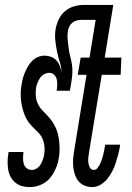

<svg xmlns="http://www.w3.org/2000/svg" viewBox="-20 -755 540 783"><path d="M102 8Q85 8 70 4Q55 0 43 -10Q31 -20 23.5 -33.5Q16 -47 13.5 -63Q11 -79 11 -95Q11 -111 14 -128L15 -135H76L75 -131Q74 -120 74 -108.5Q74 -97 77 -86.5Q80 -76 89 -69Q98 -62 109 -62Q120 -62 129.5 -68Q139 -74 145 -83.5Q151 -93 154.5 -103Q158 -113 160 -124Q163 -140 161.5 -156.5Q160 -173 154 -187.5Q148 -202 137.5 -213Q127 -224 116 -234.5Q105 -245 96 -257.5Q87 -270 81.5 -283.5Q76 -297 72 -312Q68 -327 66 -343.5Q64 -360 64.5 -377Q65 -394 68 -410Q70 -423 73.5 -436Q77 -449 82.5 -461.5Q88 -474 95 -486Q102 -498 112 -507.5Q122 -517 135 -522.5Q148 -528 161 -528Q175 -528 188.5 -523Q202 -518 211 -507.5Q220 -497 225 -483.5Q230 -470 231 -456Q231 -480 224 -501.5Q217 -523 212.5 -545Q208 -567 205.5 -590.5Q203 -614 207 -638Q211 -658 220 -677Q229 -696 246 -710Q263 -724 283 -729.5Q303 -735 323 -735H411L401 -674H313Q303 -674 293 -671.5Q283 -669 275 -662.5Q267 -656 262.5 -646.5Q258 -637 257 -628Q254 -609 256 -592Q258 -575 260 -558Q262 -541 266.5 -524.5Q271 -508 273.5 -491Q276 -474 275 -456Q274 -438 271 -420L265 -385H211Q213 -397 213.5 -408.5Q214 -420 211.5 -431Q209 -442 201 -450Q193 -458 181 -458Q171 -458 160.5 -452.5Q150 -447 143.5 -437.5Q137 -428 133 -417.5Q129 -407 127 -397Q125 -380 126 -364Q127 -348 133.5 -333.5Q140 -319 150 -308Q160 -297 170.5 -286.5Q181 -276 190 -263.5Q199 -251 205.5 -237.5Q212 -224 216 -208.5Q220 -193 221.5 -177Q223 -161 223 -144.5Q223 -128 220 -112Q217 -90 207.5 -68Q198 -46 183.5 -28.5Q169 -11 146.5 -1.5Q124 8 102 8ZM356 8Q339 8 324 1.5Q309 -5 299.5 -17Q290 -29 285 -44.5Q280 -60 278.5 -76.5Q277 -93 278.5 -110Q280 -127 283 -144L333 -450H297L309 -520H345L380 -735H442L407 -520H475L472 -450H395L343 -133Q341 -122 340 -111Q339 -100 340.5 -90Q342 -80 347 -71Q352 -62 363 -62Q372 -62 378.5 -71Q385 -80 389 -88.5Q393 -97 396 -106Q399 -115 401 -124Q403 -133 405 -142Q407 -151 408 -160L409 -165H470L469 -157Q466 -140 461.5 -123Q457 -106 451.5 -89Q446 -72 437.5 -56Q429 -40 417.5 -25.5Q406 -11 389.5 -1.5Q373 8 356 8Z"/></svg>

Font: Iosevka Term Curly
Style: Italic
Weight: 400
Italic angle: -9°
Designer: Belleve Invis
Foundry: Belleve Invis
Version: Version 32.3.0